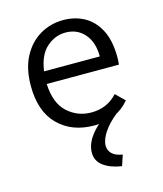

<svg xmlns="http://www.w3.org/2000/svg" viewBox="-104 -546 708 835"><g transform="rotate(-15 250.0 -128.0)"><path d="M272 10Q172 10 110.5 -51Q49 -112 49 -227Q49 -305 77.5 -358.5Q106 -412 153.5 -440Q201 -468 259 -468Q311 -468 353 -445Q395 -422 420 -374Q445 -326 445 -251Q445 -243 444.5 -234.5Q444 -226 443 -218H118Q122 -130 167.5 -89Q213 -48 274 -48Q346 -48 392 -99L432 -60Q374 10 272 10ZM121 -274H372Q372 -338 339.5 -375.5Q307 -413 254 -413Q207 -413 169 -379.5Q131 -346 121 -274ZM358 164 342 212Q293 205 261.5 182.5Q230 160 230 122Q230 82 261.5 42Q293 2 351 -32L378 -15Q340 15 318 48Q296 81 296 108Q296 129 311 144Q326 159 358 164Z"/></g></svg>

Font: Ligconsolata
Style: Regular
Weight: 400
Monospace: yes
Designer: Raph Levien, Cyreal, Brenton Simpson
Foundry: Raph Levien, Cyreal, Google
Version: Version 3.001; ttfautohint (v1.8.2.53-6de2)